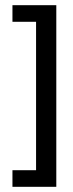

<svg xmlns="http://www.w3.org/2000/svg" viewBox="-20 -720 282 740"><path d="M28 -64H119V-636H28V-700H197V0H28Z"/></svg>

Font: TypoPRO Bebas Neue
Style: Regular
Weight: 400
Designer: Ryoichi Tsunekawa
Foundry: Ryoichi Tsunekawa
Version: Version 001.003